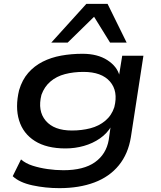

<svg xmlns="http://www.w3.org/2000/svg" viewBox="-20 -787 833 996"><path d="M288 189Q216 189 148.5 174.5Q81 160 46 127L89 40Q113 61 149 72.5Q185 84 226.5 90Q268 96 309 96Q414 96 472.5 54.5Q531 13 544 -61L554 -132L558 -133Q536 -95 498.5 -69Q461 -43 415 -30Q369 -17 320 -17Q222 -17 161 -55.5Q100 -94 79 -162.5Q58 -231 79 -319Q95 -373 126.5 -409Q158 -445 201.5 -467Q245 -489 297.5 -498.5Q350 -508 408 -508Q486 -508 537 -475Q588 -442 600 -394L597 -393L614 -498H724L659 -76Q645 11 596.5 70.5Q548 130 469.5 159.5Q391 189 288 189ZM353 -110Q404 -110 448.5 -121.5Q493 -133 526 -160.5Q559 -188 573 -231Q594 -314 550.5 -364Q507 -414 413 -414Q361 -414 317 -402.5Q273 -391 241.5 -364Q210 -337 195 -295Q174 -212 217 -161Q260 -110 353 -110ZM246 -566 428 -767H538L637 -566H551L468 -700L331 -566Z"/></svg>

Font: Nunito Sans 7pt Expanded SemiBold
Style: Italic
Weight: 600
Width: 7
Italic angle: -9°
Designer: Vernon Adams
Foundry: Vernon Adams
Version: Version 3.101;gftools[0.9.27]